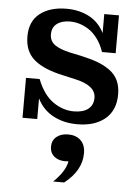

<svg xmlns="http://www.w3.org/2000/svg" viewBox="-55 -560 640 883"><g transform="rotate(5 264.5 -118.5)"><path d="M58.1 0V-184.1H121.1Q148.9 -113.3 194.3 -81.5Q239.7 -49.8 290 -49.8Q333 -49.8 356.4 -68.1Q379.9 -86.4 379.9 -120.1Q379.9 -177.2 282.2 -198.2L226.1 -210.9Q136.7 -230 92.3 -267.8Q47.9 -305.7 47.9 -375Q47.9 -444.8 94.2 -481Q140.6 -517.1 216.8 -517.1Q274.9 -517.1 320.8 -493.2Q366.7 -469.2 391.1 -419.9V-507.8H459V-333H396Q383.8 -368.7 364.5 -394.5Q345.2 -420.4 323 -434.1Q300.8 -447.8 279.8 -453.9Q258.8 -460 237.8 -460Q200.2 -460 177.5 -443.1Q154.8 -426.3 154.8 -394Q154.8 -362.3 179.2 -345.2Q203.6 -328.1 250 -317.9L305.2 -306.2Q349.1 -296.4 380.1 -284.7Q411.1 -272.9 436.5 -254.4Q461.9 -235.8 474.4 -208.7Q486.8 -181.6 486.8 -145Q486.8 -71.3 439.2 -31.7Q391.6 7.8 311 7.8Q248.5 7.8 200 -18.1Q151.4 -43.9 126 -95.2V0ZM224.1 279.8Q278.8 226.6 286.1 181.2Q248 185.5 224.1 168.9Q200.2 152.3 200.2 120.1Q200.2 92.3 220.5 75.2Q240.7 58.1 274.9 58.1Q310.5 58.1 332.3 78.9Q354 99.6 354 138.2Q354 217.8 274.9 279.8Z"/></g></svg>

Font: Montagu Slab 144pt Medium
Style: Regular
Weight: 500
Designer: Florian Karsten
Foundry: Florian Karsten
Version: Version 1.000